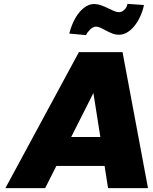

<svg xmlns="http://www.w3.org/2000/svg" viewBox="-20 -975 795 995"><path d="M522 -115H272L214 0H8L389 -705H615L747 0H540ZM500 -265 464 -493 349 -265ZM339 -801Q348 -836 361.5 -864Q375 -892 392 -912Q409 -932 428 -943Q447 -954 466 -954Q486 -954 504 -947.5Q522 -941 538.5 -933Q555 -925 569.5 -918.5Q584 -912 596 -912Q607 -912 615 -917Q623 -922 628.5 -928.5Q634 -935 637 -942.5Q640 -950 641 -955L726 -949Q719 -915 705.5 -887Q692 -859 675 -838.5Q658 -818 638 -806.5Q618 -795 597 -795Q578 -795 561.5 -801.5Q545 -808 530.5 -816Q516 -824 502.5 -830.5Q489 -837 476 -837Q469 -837 461 -832.5Q453 -828 446 -821Q439 -814 433.5 -806.5Q428 -799 426 -793Z"/></svg>

Font: Fz Poppins ExtBd
Style: Italic
Weight: 800
Italic angle: -10°
Designer: Ninad Kale (Devanagari), Jonny Pinhorn (Latin)
Foundry: Indian Type Foundry
Version: Vit hóa bi Vntype.Com & FontZin.Com